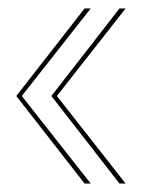

<svg xmlns="http://www.w3.org/2000/svg" viewBox="-20 -474 342 454"><path d="M180 -40H194.5L31.5 -247L194.5 -454H180L18.5 -247ZM262.5 -40H277L114.5 -247L277 -454H262.5L101.5 -247Z"/></svg>

Font: Anybody Thin Condensed
Style: Regular
Weight: 100
Width: 3
Version: Version 1.113;gftools[0.9.25]